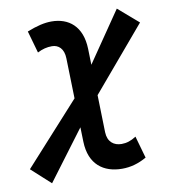

<svg xmlns="http://www.w3.org/2000/svg" viewBox="-85 -779 771 870"><g transform="rotate(-10 300.5 -344.5)"><path d="M84.5 19.5 254.9 -208 256.8 -141.1C259.8 -36.1 324.2 9.8 409.2 9.8C448.2 9.8 483.9 0 522 -21.5L493.2 -123C470.2 -107.9 449.2 -101.1 426.3 -101.1C390.6 -101.1 362.8 -121.6 361.3 -166.5L356.9 -337.9L603.5 -628.9L510.7 -709L353 -478.5L351.1 -552.2C348.1 -657.2 287.1 -703.1 208.5 -703.1C176.3 -703.1 141.1 -694.8 95.7 -676.8L124.5 -575.2C147 -586.9 168 -592.3 191.4 -592.3C221.2 -592.3 245.6 -571.8 246.6 -526.9L251.5 -341.8L-3.4 -60.5Z"/></g></svg>

Font: Cascadia Mono PL SemiBold
Style: Italic
Weight: 600
Italic angle: -10°
Monospace: yes
Designer: Aaron Bell
Foundry: Saja Typeworks
Version: Version 2404.023